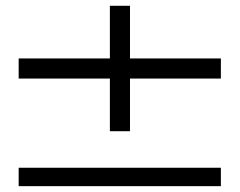

<svg xmlns="http://www.w3.org/2000/svg" viewBox="-20 -637 820 657"><path d="M735.8 -437V-368.2H424.8V-188H356V-368.2H43.9V-437H356V-617.2H424.8V-437ZM43.9 -63H735.8V0H43.9Z"/></svg>

Font: Oakes Grotesk
Style: Medium
Weight: 500
Designer: Samuel Oakes
Foundry: Samuel Oakes
Version: Version 1.0 | wf-rip DC20170320